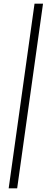

<svg xmlns="http://www.w3.org/2000/svg" viewBox="-20 -766 280 1040"><path d="M167 -746H213L73 254H27Z"/></svg>

Font: HK Grotesk Light
Style: Italic
Weight: 300
Italic angle: -16°
Designer: Alfredo Marco Pradil
Foundry: Hanken Design Co.
Version: Version 3.001